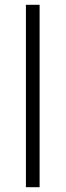

<svg xmlns="http://www.w3.org/2000/svg" viewBox="-20 -846 273 800"><path d="M145 -66H88V-826H145Z"/></svg>

Font: Noto Sans Malayalam UI Light
Style: Regular
Weight: 300
Designer: Jelle Bosma - Monotype Design Team
Foundry: Monotype Imaging Inc.
Version: Version 2.104; ttfautohint (v1.8.4.7-5d5b)